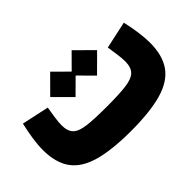

<svg xmlns="http://www.w3.org/2000/svg" viewBox="-95 -819 1080 1080"><g transform="rotate(-45 445.0 -279.0)"><path d="M847.2 -460Q858.4 -412.6 865.2 -363.8Q872.1 -314.9 872.1 -276.9Q872.1 -175.3 828.9 -114.5Q785.6 -53.7 691.9 -26.9Q598.1 0 445.3 0Q293 0 199 -26.9Q105 -53.7 61.8 -114.3Q18.6 -174.8 18.6 -276.4Q18.6 -314.9 26.1 -364.3Q33.7 -413.6 44.4 -460L207 -424.8Q201.7 -394 196.5 -357.7Q191.4 -321.3 191.4 -299.8Q191.4 -252 214.6 -229.2Q237.8 -206.5 293.2 -200Q348.6 -193.4 445.3 -193.4Q542 -193.4 597.4 -200.2Q652.8 -207 676 -230Q699.2 -252.9 699.2 -300.8Q699.2 -322.3 694.6 -357.9Q689.9 -393.6 684.6 -424.8ZM258.8 -457 359.4 -558.1 445.3 -472.7 530.3 -558.1 631.8 -457 530.3 -356 445.3 -441.4 359.4 -356Z"/></g></svg>

Font: Estedad-FD Black
Style: Regular
Weight: 900
Designer: Amin Abedi
Version: Version 7.3